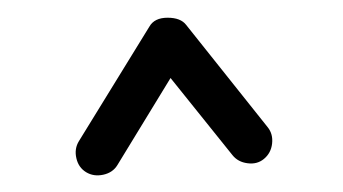

<svg xmlns="http://www.w3.org/2000/svg" viewBox="-20 -747 395 221"><path d="M79.1 -548.8Q70.3 -554.2 67.9 -564.9Q65.4 -575.7 70.8 -584.5L151.9 -716.3Q157.7 -726.6 172.9 -726.6Q188 -726.6 194.3 -718.3L288.1 -600.6Q294.4 -592.8 293.2 -581.8Q292 -570.8 283.7 -564Q275.9 -557.6 264.9 -559.1Q253.9 -560.5 247.6 -568.4L176.3 -657.2L115.2 -557.1Q109.9 -548.3 98.9 -545.9Q87.9 -543.5 79.1 -548.8Z"/></svg>

Font: Mikhak-FD Medium
Style: Regular
Weight: 500
Designer: Amin Abedi
Version: Version 3.2